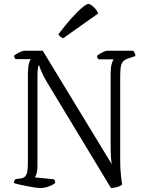

<svg xmlns="http://www.w3.org/2000/svg" viewBox="-20 -964 753 984"><path d="M187 0Q180 0 162.5 -2.5Q145 -5 123.5 -9Q102 -13 82 -17.5Q62 -22 51 -26Q51 -33 54 -38Q57 -43 59 -46L83 -49Q100 -51 108.5 -59.5Q117 -68 120 -85.5Q123 -103 123 -131V-587Q123 -618 128 -637Q133 -656 138 -661H60Q59 -663 56 -666.5Q53 -670 52 -678Q56 -683 66.5 -689Q77 -695 88 -699.5Q99 -704 104 -704H199L553 -122Q550 -137 548.5 -161.5Q547 -186 547 -222V-586Q547 -618 552.5 -636.5Q558 -655 562 -660H485Q482 -664 480 -666.5Q478 -669 477 -677Q481 -682 491 -688Q501 -694 512 -699Q523 -704 528 -704H662Q667 -699 670 -693.5Q673 -688 674 -677L636 -664Q619 -658 610.5 -648.5Q602 -639 599 -621.5Q596 -604 596 -574V-142Q596 -102 599.5 -68.5Q603 -35 606 -18Q599 -12 588.5 -8Q578 -4 567.5 -2.5Q557 -1 549 0L220 -544Q198 -582 189.5 -604.5Q181 -627 180 -629H177Q175 -622 173.5 -608Q172 -594 172 -570V-113Q172 -91 167.5 -75.5Q163 -60 159 -55L257 -45Q259 -43 261 -38.5Q263 -34 263 -26Q253 -18 239 -12Q225 -6 211 -3Q197 0 187 0ZM304 -768Q295 -771 288.5 -777Q282 -783 279 -788Q313 -833 344.5 -868.5Q376 -904 400 -924Q424 -944 432 -944Q439 -944 449.5 -936.5Q460 -929 469.5 -918Q479 -907 483 -895Z"/></svg>

Font: Texturina 12pt Thin
Style: Regular
Weight: 250
Designer: Guillermo Torres Carreño
Foundry: Omnibus-Type
Version: Version 1.002